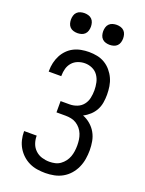

<svg xmlns="http://www.w3.org/2000/svg" viewBox="-174 -1029 848 1120"><g transform="rotate(20 250.0 -469.5)"><path d="M253 8Q227 8 201.5 4Q176 0 153 -11Q130 -22 111 -39.5Q92 -57 79 -79Q66 -101 60 -126Q54 -151 54 -177V-180H132V-178Q132 -154 140 -131.5Q148 -109 165.5 -92.5Q183 -76 206 -69Q229 -62 253 -62Q271 -62 288.5 -66Q306 -70 320.5 -80.5Q335 -91 346 -105.5Q357 -120 363 -136.5Q369 -153 371.5 -171Q374 -189 374 -207Q374 -225 371.5 -242.5Q369 -260 362.5 -276.5Q356 -293 344.5 -307Q333 -321 318 -330.5Q303 -340 285.5 -343.5Q268 -347 250 -347H194V-417H250Q274 -417 296.5 -426Q319 -435 333.5 -453.5Q348 -472 353 -495.5Q358 -519 358 -543Q358 -567 353 -590.5Q348 -614 334.5 -633.5Q321 -653 299 -663Q277 -673 253 -673Q231 -673 210 -665Q189 -657 174.5 -640.5Q160 -624 154 -602.5Q148 -581 148 -559V-555H70V-561Q70 -586 75.5 -610Q81 -634 92 -655.5Q103 -677 120 -694.5Q137 -712 158.5 -723Q180 -734 204.5 -738.5Q229 -743 253 -743Q279 -743 304 -738Q329 -733 351 -720Q373 -707 390 -687Q407 -667 417.5 -644Q428 -621 432 -595.5Q436 -570 436 -544Q436 -520 432 -495.5Q428 -471 416.5 -449.5Q405 -428 386.5 -411Q368 -394 346 -383Q372 -373 393.5 -354.5Q415 -336 428.5 -312Q442 -288 447 -260.5Q452 -233 452 -205Q452 -178 447.5 -150.5Q443 -123 431.5 -97.5Q420 -72 401.5 -51Q383 -30 359 -16.5Q335 -3 307.5 2.5Q280 8 253 8ZM350 -823Q338 -823 325.5 -826.5Q313 -830 304 -839Q295 -848 291.5 -860.5Q288 -873 288 -885Q288 -897 291.5 -909.5Q295 -922 304 -931Q313 -940 325.5 -943.5Q338 -947 350 -947Q362 -947 374.5 -943.5Q387 -940 396 -931Q405 -922 408.5 -909.5Q412 -897 412 -885Q412 -873 408.5 -860.5Q405 -848 396 -839Q387 -830 374.5 -826.5Q362 -823 350 -823ZM150 -823Q138 -823 125.5 -826.5Q113 -830 104 -839Q95 -848 91.5 -860.5Q88 -873 88 -885Q88 -897 91.5 -909.5Q95 -922 104 -931Q113 -940 125.5 -943.5Q138 -947 150 -947Q162 -947 174.5 -943.5Q187 -940 196 -931Q205 -922 208.5 -909.5Q212 -897 212 -885Q212 -873 208.5 -860.5Q205 -848 196 -839Q187 -830 174.5 -826.5Q162 -823 150 -823Z"/></g></svg>

Font: Iosevka Term Curly
Style: Regular
Weight: 400
Designer: Belleve Invis
Foundry: Belleve Invis
Version: Version 32.3.0